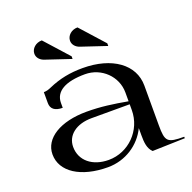

<svg xmlns="http://www.w3.org/2000/svg" viewBox="-126 -831 961 961"><g transform="rotate(-20 355.0 -350.0)"><path d="M137 -654.4C137 -634 151.9 -617.3 173 -610.2L308 -565V-579L194.9 -705C162.9 -705 137 -682.3 137 -654.4ZM327 -654.4C327 -634 341.9 -617.3 363 -610.2L498 -565V-579L384.9 -705C352.9 -705 327 -682.3 327 -654.4ZM50 -150C50 -57 146.2 5 290 5C383.3 5 463.8 -48.7 501 -126.2V-87C501 -50.8 503.5 -17.2 527 5L700 0V-8C610 -8 600 -17.9 600 -105V-317C600 -429.5 495.6 -505 339 -505C272.5 -505 215.8 -494.2 155 -467.5C141.9 -461.7 130.1 -458 116 -458V-400C116 -368.8 136.7 -352 178 -352V-378C178 -439 234.9 -472 340 -472C427.5 -472 499 -402.6 499 -317V-270C423.6 -283.4 359.3 -293 283 -293C143.4 -293 50 -235.8 50 -150ZM160 -150C160 -212.2 214.4 -254 296 -254H499V-223C499 -115.7 412.2 -28 306 -28C219.8 -28 160 -76.8 160 -150Z"/></g></svg>

Font: Prida01
Style: Bold
Weight: 700
Designer: gluk
Foundry: gluk
Version: Version 00.072